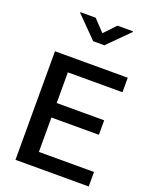

<svg xmlns="http://www.w3.org/2000/svg" viewBox="-163 -977 834 1063"><g transform="rotate(20 254.5 -445.5)"><path d="M450.2 -373.5V-288.1H170.4V-85.4H495.1V0H63.5V-639.6H492.2V-554.2H170.4V-373.5ZM431.6 -891.1V-886.7L309.1 -764.2H243.2L121.6 -887.2V-891.1H211.9L275.9 -823.2L340.3 -891.1Z"/></g></svg>

Font: Yantramanav Medium
Style: Regular
Weight: 500
Version: Version 1.001;PS 1.0;hotconv 1.0.72;makeotf.lib2.5.5900; ttf